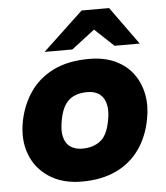

<svg xmlns="http://www.w3.org/2000/svg" viewBox="-53 -787 727 843"><g transform="rotate(-5 310.5 -366.0)"><path d="M274.8 8.5Q189.5 8.5 130.8 -29.8Q72.1 -68 47.7 -132.8Q23.2 -197.5 38.7 -278Q52.7 -349 90.9 -404.9Q129.1 -460.9 193.8 -493.1Q258.4 -525.3 352.3 -525.3Q418.7 -525.3 467.4 -502.3Q516.1 -479.3 545.3 -439.3Q574.5 -399.3 584.3 -347.8Q594 -296.3 582.5 -238.9Q568 -162.5 528.1 -106.7Q488.1 -51 424.5 -21.3Q360.8 8.5 274.8 8.5ZM287.8 -135.5Q337.5 -135.5 368.6 -160.2Q399.7 -184.8 411.2 -246.9Q419.7 -287.9 413.4 -317.8Q407.2 -347.6 386.8 -364.2Q366.5 -380.8 331.3 -380.8Q279.6 -380.8 250 -354.7Q220.4 -328.5 209.4 -268.5Q200.4 -222.4 208.2 -192.8Q216 -163.2 237.1 -149.3Q258.2 -135.5 287.8 -135.5ZM468.7 -573 364.1 -671.2 338 -740H459.2L579.6 -573ZM160.2 -573 338 -740H459.2L408.8 -670.1L282.6 -573Z"/></g></svg>

Font: REM Medium
Style: Italic
Weight: 500
Italic angle: -11°
Designer: Octavio Pardo
Foundry: Ashler Design
Version: Version 1.005;gftools[0.9.28]